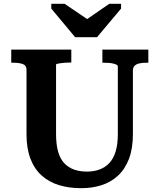

<svg xmlns="http://www.w3.org/2000/svg" viewBox="-20 -970 836 1007"><path d="M374 -775H489L615 -925V-950H553L398 -843L474 -845L319 -950H249V-925ZM274 -267Q274 -212 285 -174Q296 -136 317.5 -113.5Q339 -91 369 -80.5Q399 -70 436 -70Q472 -70 502 -81Q532 -92 553.5 -115Q575 -138 586.5 -175.5Q598 -213 598 -267V-622Q598 -627 591.5 -630.5Q585 -634 574.5 -636.5Q564 -639 551.5 -640Q539 -641 526 -641H517V-710H758V-641H747Q727 -641 711 -637.5Q695 -634 686 -625Q677 -616 677 -600V-267Q677 -191 656.5 -137Q636 -83 598.5 -48.5Q561 -14 512 1.5Q463 17 406 17Q342 17 289.5 1Q237 -15 198.5 -49.5Q160 -84 139.5 -138Q119 -192 119 -267V-605Q119 -627 99.5 -634Q80 -641 50 -641H39V-710H354V-642H344Q333 -642 320.5 -641Q308 -640 297.5 -638.5Q287 -637 280.5 -635.5Q274 -634 274 -631Z"/></svg>

Font: Roboto Serif 20pt SemiBold
Style: Regular
Weight: 600
Version: Version 1.008